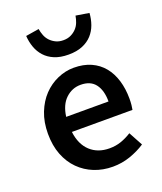

<svg xmlns="http://www.w3.org/2000/svg" viewBox="-138 -827 784 929"><g transform="rotate(-20 253.5 -362.5)"><path d="M283 12Q232 12 188 -5.5Q144 -23 111 -56Q78 -89 59.5 -136.5Q41 -184 41 -245Q41 -305 60 -353Q79 -401 110.5 -434Q142 -467 183 -485Q224 -503 267 -503Q317 -503 355 -486Q393 -469 418.5 -438Q444 -407 457 -364Q470 -321 470 -270Q470 -253 468.5 -238Q467 -223 465 -214H153Q161 -148 199.5 -112.5Q238 -77 298 -77Q330 -77 357.5 -86.5Q385 -96 412 -113L451 -41Q416 -18 373 -3Q330 12 283 12ZM152 -292H370Q370 -349 345.5 -381.5Q321 -414 270 -414Q226 -414 193 -383Q160 -352 152 -292ZM267 -571Q225 -571 195 -583.5Q165 -596 145.5 -617.5Q126 -639 116 -667Q106 -695 104 -726L172 -737Q175 -719 181.5 -702.5Q188 -686 200 -673.5Q212 -661 228.5 -653Q245 -645 267 -645Q289 -645 305.5 -653Q322 -661 334 -673.5Q346 -686 352.5 -702.5Q359 -719 362 -737L430 -726Q428 -695 418 -667Q408 -639 388.5 -617.5Q369 -596 339 -583.5Q309 -571 267 -571Z"/></g></svg>

Font: Giro Semibold
Style: Regular
Weight: 600
Designer: Paul D. Hunt
Foundry: Adobe Systems Incorporated
Version: Version 1.000;PS 1.0;hotconv 1.0.88;makeotf.lib2.5.647800